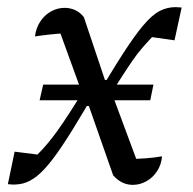

<svg xmlns="http://www.w3.org/2000/svg" viewBox="-20 -511 540 538"><path d="M2 5 21 -86 85 -78Q100 -93 113 -108.5Q126 -124 140.5 -144Q155 -164 175 -195Q195 -226 224 -273H258Q215 -199 183.5 -148Q152 -97 128 -65.5Q104 -34 84 -18Q64 -2 44.5 3Q25 8 2 5ZM352 7Q336 7 322 0Q308 -7 297 -20L229 -214H214L241 -267H287L375 -30L346 -65Q367 -66 389.5 -67.5Q412 -69 434 -73Q432 -49 420 -31Q408 -13 390 -3Q372 7 352 7ZM91 -230 101 -274H410L401 -230ZM217 -231 136 -454 165 -418Q145 -417 121.5 -414.5Q98 -412 78 -409Q81 -433 93 -451Q105 -469 123 -479Q141 -489 161 -489Q177 -489 191 -482.5Q205 -476 215 -463L274 -287H289L262 -231ZM242 -225Q290 -307 323.5 -359Q357 -411 381.5 -440Q406 -469 427 -480Q448 -491 472 -491Q476 -491 480.5 -490.5Q485 -490 489 -490L469 -398L406 -407Q391 -391 378 -376Q365 -361 351.5 -341.5Q338 -322 320 -294Q302 -266 276 -225Z"/></svg>

Font: Piazzolla 24pt
Style: Italic
Weight: 400
Italic angle: -11.3°
Designer: Juan Pablo del Peral
Foundry: Huerta Tipografica
Version: Version 2.005